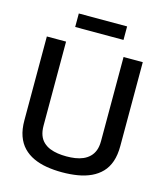

<svg xmlns="http://www.w3.org/2000/svg" viewBox="-127 -966 919 1071"><g transform="rotate(15 332.5 -430.0)"><path d="M55 -216V-700H166V-215Q166 -183 174.5 -160Q183 -137 199.5 -121.5Q216 -106 237.5 -97.5Q259 -89 283 -85.5Q307 -82 333 -82Q359 -82 383 -85.5Q407 -89 428 -98Q449 -107 465 -122.5Q481 -138 489.5 -160.5Q498 -183 498 -215V-700H609V-216Q609 -164 596 -126Q583 -88 558 -62Q533 -36 498.5 -20Q464 -4 422 3Q380 10 332 10Q285 10 243 3Q201 -4 166.5 -20Q132 -36 107 -62Q82 -88 68.5 -126Q55 -164 55 -216ZM194 -792V-870H473V-792Z"/></g></svg>

Font: Georama ExtraCondensed Thin Medium
Style: Regular
Weight: 500
Version: Version 1.001